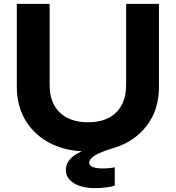

<svg xmlns="http://www.w3.org/2000/svg" viewBox="-20 -770 910 994"><path d="M633 -329V-750H803V-322Q803 -200 738 -117Q673 -34 563 -2Q505 15 473.5 33.5Q442 52 442 72Q442 102 513 102Q530 102 545.5 100.5Q561 99 574 96V191Q561 196 532 200Q503 204 473 204Q405 204 363 178.5Q321 153 321 110Q321 71 354.5 42.5Q388 14 459 -7V13Q343 19 254.5 -21.5Q166 -62 116.5 -139.5Q67 -217 67 -322V-750H237V-329Q237 -270 260 -227Q283 -184 327.5 -160.5Q372 -137 435 -137Q499 -137 543 -160Q587 -183 610 -226.5Q633 -270 633 -329Z"/></svg>

Font: Unbounded Medium
Style: Regular
Weight: 500
Designer: Luke Prowse, Jean-Baptiste Morizot, Fátima Lázaro, Florian Runge
Foundry: NaN
Version: Version 1.700